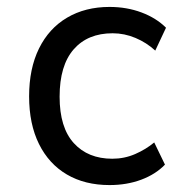

<svg xmlns="http://www.w3.org/2000/svg" viewBox="-20 -525 530 554"><path d="M296 9Q225 9 173 -21.5Q121 -52 92.5 -109.5Q64 -167 64 -247Q64 -327 92.5 -385Q121 -443 173.5 -474Q226 -505 296 -505Q346 -505 388.5 -489Q431 -473 459 -445L428 -379Q403 -402 371 -415.5Q339 -429 305 -429Q233 -429 192.5 -382.5Q152 -336 152 -246Q152 -157 193 -112Q234 -67 304 -67Q339 -67 370 -80.5Q401 -94 425 -114L456 -50Q429 -22 387.5 -6.5Q346 9 296 9Z"/></svg>

Font: Nunito Sans 7pt SemiCondensed
Style: Regular
Weight: 400
Width: 4
Designer: Vernon Adams
Foundry: Vernon Adams
Version: Version 3.101;gftools[0.9.27]